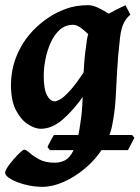

<svg xmlns="http://www.w3.org/2000/svg" viewBox="-32 -477 539 741"><path d="M486.8 54.7 461.9 102.5H160.6L151.4 90.3Q154.3 83 163.1 66.7Q171.9 50.3 176.3 43.9H477.5ZM439.9 -396.5Q429.7 -389.2 418.9 -373Q408.2 -356.9 397.9 -338.9Q387.7 -320.8 379.2 -308.1Q370.6 -295.4 364.7 -295.4Q357.9 -295.4 344.7 -308.3Q331.5 -321.3 315.2 -338.4Q298.8 -355.5 281.7 -368.4Q264.6 -381.3 250 -381.3Q220.2 -381.3 198.7 -362.1Q177.2 -342.8 163.6 -312.3Q149.9 -281.7 143.3 -247.8Q136.7 -213.9 136.7 -185.1Q136.7 -133.3 149.2 -109.6Q161.6 -85.9 179.7 -85.9Q186.5 -85.9 200.7 -93.8Q214.8 -101.6 238.8 -127.9Q262.7 -154.3 298.3 -209L293.5 -111.3Q251 -50.8 209.7 -15.4Q168.5 20 125 20Q103.5 20 76.7 3.2Q49.8 -13.7 30 -50.8Q10.3 -87.9 10.3 -148.9Q10.3 -226.1 48.1 -294.7Q85.9 -363.3 158.2 -411.1Q185.5 -429.2 222.9 -443.1Q260.3 -457 308.6 -457Q325.2 -457 344.2 -448.2Q363.3 -439.5 382.1 -427.7Q400.9 -416 416 -406.7Q431.2 -397.5 439.9 -396.5ZM471.2 -420.4Q454.6 -406.7 445.1 -386.7Q435.5 -366.7 431.2 -331.5Q422.4 -254.4 419.7 -199Q417 -143.6 414.3 -97.2Q411.6 -50.8 402.3 -0.5Q393.6 50.3 365 94.7Q336.4 139.2 296.6 172.6Q256.8 206.1 213.6 225.1Q170.4 244.1 132.3 244.1Q97.7 244.1 64.5 235.4Q31.2 226.6 9.5 213.9Q-12.2 201.2 -12.2 189.9Q-12.2 181.6 -2.2 167Q7.8 152.3 21.2 137Q34.7 121.6 46.1 111.1Q57.6 100.6 61 100.6Q68.8 100.6 82.5 113Q96.2 125.5 119.6 138.2Q143.1 150.9 179.2 150.9Q201.2 150.9 219 141.6Q236.8 132.3 251 104.7Q265.1 77.1 274.4 23.4Q282.7 -25.4 285.2 -65.2Q287.6 -105 288.6 -143.6Q289.6 -182.1 292.5 -226.3Q295.4 -270.5 304.2 -328.1Q308.6 -354.5 325.7 -375Q342.8 -395.5 366.2 -410.9Q389.6 -426.3 412.8 -437.7Q436 -449.2 452.1 -457Z"/></svg>

Font: Gentium Book Plus
Style: Bold Italic
Weight: 700
Italic angle: -8°
Designer: Victor Gaultney, Annie Olsen, Iska Routamaa, Becca Hirsbrunner
Foundry: SIL International
Version: Version 6.101